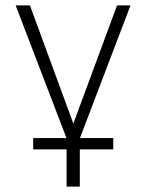

<svg xmlns="http://www.w3.org/2000/svg" viewBox="-20 -512 542 712"><path d="M227 180V42H103V0H238L230 9L38 -492H91L253 -51H251L414 -492H464L273 9L266 0H400V42H276V180Z"/></svg>

Font: Nunito Sans 7pt SemiCondensed ExtraLight
Style: Regular
Weight: 250
Width: 4
Designer: Vernon Adams
Foundry: Vernon Adams
Version: Version 3.101;gftools[0.9.27]